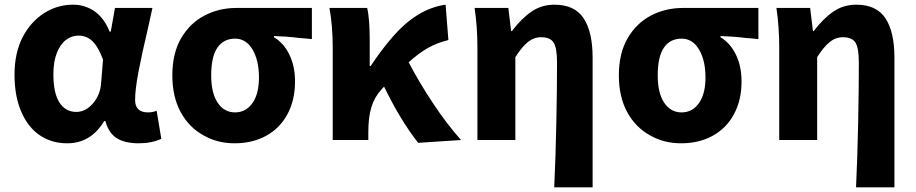

<svg xmlns="http://www.w3.org/2000/svg" viewBox="-20 -598 3910 820"><path d="M42 -279Q42 -372 77 -440Q112 -506 168.5 -542Q225 -578 292 -578Q343 -578 384 -549.5Q425 -521 448 -463H453L471 -564H631L613 -482Q586 -368 571.5 -292Q557 -216 557 -171Q557 -118 612 -118Q632 -118 649 -125L669 -5Q627 14 573 14Q513 14 478.5 -8Q444 -30 430 -81H425Q368 14 267 14Q200 14 149.5 -20.5Q99 -55 70.5 -121.5Q42 -188 42 -279ZM412 -245 420 -343Q401 -396 376 -421Q351 -446 315 -446Q287 -446 262.5 -428Q238 -410 223 -372.5Q208 -335 208 -281Q208 -200 234 -160Q260 -120 306 -120Q346 -120 377.5 -157Q409 -194 412 -245Z M849 -20Q787 -54 751.5 -119.5Q716 -185 716 -276Q716 -371 754 -435.5Q792 -500 854 -532Q916 -564 989 -564H1312V-431L1282 -434Q1261 -435 1230 -439Q1205 -442 1150 -444V-439Q1192 -414 1216 -364.5Q1240 -315 1240 -250Q1240 -170 1207.5 -110Q1175 -50 1116.5 -18Q1058 14 982 14Q908 14 849 -20ZM1086 -267Q1086 -340 1058.5 -386.5Q1031 -433 984 -433Q935 -433 908.5 -394.5Q882 -356 882 -276Q882 -201 909.5 -159.5Q937 -118 984 -118Q1030 -118 1058 -157.5Q1086 -197 1086 -267Z M1387 -564H1548Q1559 -520 1559 -425V-316H1563Q1611 -388 1655 -438Q1760 -561 1883 -578L1895 -427Q1849 -416 1809 -394Q1768 -371 1722 -329Q1676 -287 1609 -216Q1579 -183 1566 -140Q1553 -97 1553 -34V0H1401V-392Q1401 -489 1387 -564ZM1615 -239 1719 -344Q1767 -251 1828 -159Q1889 -67 1949 0L1766 12Q1689 -85 1615 -239Z M2359 -330Q2359 -393 2344.5 -416Q2330 -439 2291 -439Q2260 -439 2234.5 -418.5Q2209 -398 2181 -354V0H2019V-392Q2019 -483 2007 -564H2151L2163 -465H2166Q2207 -519 2250 -548.5Q2293 -578 2348 -578Q2434 -578 2472.5 -520Q2511 -462 2511 -351V202H2347Q2353 76 2356 -73Q2359 -222 2359 -330Z M2756 -20Q2694 -54 2658.5 -119.5Q2623 -185 2623 -276Q2623 -371 2661 -435.5Q2699 -500 2761 -532Q2823 -564 2896 -564H3219V-431L3189 -434Q3168 -435 3137 -439Q3112 -442 3057 -444V-439Q3099 -414 3123 -364.5Q3147 -315 3147 -250Q3147 -170 3114.5 -110Q3082 -50 3023.5 -18Q2965 14 2889 14Q2815 14 2756 -20ZM2993 -267Q2993 -340 2965.5 -386.5Q2938 -433 2891 -433Q2842 -433 2815.5 -394.5Q2789 -356 2789 -276Q2789 -201 2816.5 -159.5Q2844 -118 2891 -118Q2937 -118 2965 -157.5Q2993 -197 2993 -267Z M3648 -330Q3648 -393 3633.5 -416Q3619 -439 3580 -439Q3549 -439 3523.5 -418.5Q3498 -398 3470 -354V0H3308V-392Q3308 -483 3296 -564H3440L3452 -465H3455Q3496 -519 3539 -548.5Q3582 -578 3637 -578Q3723 -578 3761.5 -520Q3800 -462 3800 -351V202H3636Q3642 76 3645 -73Q3648 -222 3648 -330Z"/></svg>

Font: Merged Yaku Han JP ExtraBold
Style: Regular
Weight: 800
Designer: Ryoko NISHIZUKA 西塚涼子 (kana, bopomofo & ideographs); Paul D. Hunt (Latin, Greek & Cyrillic); Sandoll Communications 산돌커뮤니
Foundry: Adobe
Version: Version 2.004